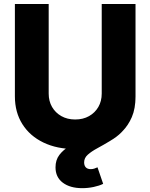

<svg xmlns="http://www.w3.org/2000/svg" viewBox="-20 -748 765 976"><path d="M362.3 9.8Q270 9.8 200.9 -23.4Q131.8 -56.6 93.8 -116.9Q55.7 -177.2 55.7 -258.3V-727.5H227.5V-272.5Q227.5 -233.9 244.6 -204.3Q261.7 -174.8 292 -157.7Q322.3 -140.6 362.3 -140.6Q402.3 -140.6 432.6 -157.7Q462.9 -174.8 480 -204.3Q497.1 -233.9 497.1 -272.5V-727.5H668.9V-258.3Q668.9 -177.2 630.6 -116.9Q592.3 -56.6 523.2 -23.4Q454.1 9.8 362.3 9.8ZM397.9 208.5Q336.4 208.5 299.3 180.7Q262.2 152.8 262.2 102.5Q262.2 65.4 281.7 39.6Q301.3 13.7 333.7 -5.4Q366.2 -24.4 404.8 -40.8Q443.4 -57.1 482.2 -75.4Q521 -93.8 553.2 -117.7Q585.4 -141.6 605.2 -175.5Q625 -209.5 625 -258.3H668.9Q668.9 -195.8 650.1 -152.6Q631.3 -109.4 601.6 -80.1Q571.8 -50.8 538.3 -30.8Q504.9 -10.7 475.1 5.4Q445.3 21.5 426.5 38.1Q407.7 54.7 407.7 77.6Q407.7 93.8 416.3 102.8Q424.8 111.8 441.4 111.8Q450.7 111.8 459 109.1Q467.3 106.4 475.6 102.5L504.4 186.5Q484.9 196.3 456.1 202.4Q427.2 208.5 397.9 208.5Z"/></svg>

Font: Inter 16pt ExtraBold
Style: Regular
Weight: 800
Version: Version 4.001;git-66647c0bb